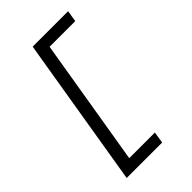

<svg xmlns="http://www.w3.org/2000/svg" viewBox="-282 -922 1164 1164"><g transform="rotate(-45 300.0 -340.0)"><path d="M80 143 240 -823H544L532 -750H312L176 69H396L384 143Z"/></g></svg>

Font: Iosevka Etoile
Style: Italic
Weight: 400
Italic angle: -9°
Designer: Belleve Invis
Foundry: Belleve Invis
Version: Version 22.1.2; ttfautohint (v1.8.4)